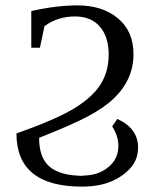

<svg xmlns="http://www.w3.org/2000/svg" viewBox="-20 -682 581 712"><path d="M290 -30 288 -31Q343 -31 381 -61.5Q419 -92 419 -141Q419 -178 396 -213L415 -241Q492 -206 492 -135Q492 -90 463.5 -58.5Q435 -27 392 -9Q347 10 284 10Q41 10 41 -187Q182 -237 250 -277Q319 -318 351 -366Q383 -415 383 -480Q383 -545 350.5 -583Q318 -621 258 -621Q194 -621 145 -585L128 -505H96V-641Q189 -662 268 -662Q360 -662 417.5 -614Q475 -566 475 -481Q475 -387 402 -317Q367 -283 305 -250Q247 -219 125 -171Q125 -95 165.5 -62.5Q206 -30 290 -30Z"/></svg>

Font: Libra Serif Modern
Style: Regular
Weight: 400
Designer: Stefan Peev, Context Ltd
Foundry: Stefan Peev, Context Ltd
Version: Version 1.000